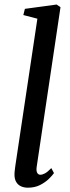

<svg xmlns="http://www.w3.org/2000/svg" viewBox="-20 -838 315 868"><path d="M145.5 -81.5Q143.5 -64.5 148.5 -56.2Q153.5 -48 162 -48Q171.5 -48 183.2 -54.2Q195 -60.5 212 -78L224 -55.5Q216.5 -44.5 200.5 -29Q184.5 -13.5 161 -1.5Q137.5 10.5 106 10.5Q88.5 10.5 74.8 4.2Q61 -2 53 -15.8Q45 -29.5 45.5 -51.5Q45.5 -56 46.2 -63Q47 -70 48 -78.2Q49 -86.5 50 -93L149 -753.5L85.5 -770L92.5 -798L236 -817.5L253.5 -805.5Z"/></svg>

Font: Merriweather 60pt
Style: Italic
Weight: 400
Italic angle: -7.8°
Version: Version 2.101